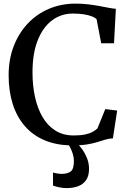

<svg xmlns="http://www.w3.org/2000/svg" viewBox="-20 -772 693 1034"><path d="M371 11Q287 11 222.8 -15.5Q158.5 -42 114.8 -91.8Q71 -141.5 48.8 -211Q26.5 -280.5 26.5 -366Q26.5 -452.5 53.8 -523.2Q81 -594 129.8 -645.5Q178.5 -697 244.2 -724.8Q310 -752.5 387 -752.5Q422.5 -752.5 454 -748.8Q485.5 -745 512.8 -740Q540 -735 563 -730.5Q586 -726 604 -724.5L594 -539H525L500 -669Q492 -677 475 -683.8Q458 -690.5 432.2 -694.8Q406.5 -699 372 -699Q309.5 -699 260.5 -662.5Q211.5 -626 183.2 -555.2Q155 -484.5 155 -381.5Q155 -312.5 168.2 -251Q181.5 -189.5 208.5 -142.8Q235.5 -96 277.5 -69.2Q319.5 -42.5 377 -42.5Q414 -42.5 438.2 -47.8Q462.5 -53 478 -61.5Q493.5 -70 504.5 -80L547 -184.5L611 -176.5L588 -27Q566.5 -26 547 -20Q527.5 -14 504.2 -6.8Q481 0.5 449 5.8Q417 11 371 11ZM338 241Q319.5 241 299.2 236.8Q279 232.5 265.5 227.5V157Q276 160.5 289.8 162.5Q303.5 164.5 310.5 164.5Q341.5 164.5 359.8 152.2Q378 140 378 95Q378 75.5 371.8 56Q365.5 36.5 357.5 21.2Q349.5 6 344.5 -1L376 -6L394 -1Q405 8.5 420.8 29.5Q436.5 50.5 448.2 79Q460 107.5 459.5 139.5Q459 176 443.5 198.2Q428 220.5 401 230.8Q374 241 338 241Z"/></svg>

Font: Merriweather 28pt Medium
Style: Regular
Weight: 500
Version: Version 2.100